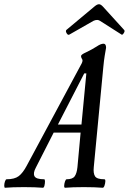

<svg xmlns="http://www.w3.org/2000/svg" viewBox="-89 -882 607 905"><path d="M-65 3Q-69 3 -69 -7Q-69 -17 -65.5 -27Q-62 -37 -58 -37Q-20 -37 -0.5 -52Q19 -67 37 -101L296 -583Q300 -591 300 -597Q300 -599 299 -601.5Q298 -604 296 -607Q293 -612 293 -618Q293 -625 318 -636Q345 -649 367 -663Q386 -676 399 -676Q411 -676 411 -657Q408 -640 404.5 -619Q401 -598 398 -566L353 -94Q350 -65 359 -51Q368 -37 403 -37Q408 -37 407.5 -27Q407 -17 403.5 -7Q400 3 395 3Q358 0 306 0Q252 0 218 3Q213 3 213.5 -7Q214 -17 217.5 -27Q221 -37 225 -37Q253 -37 263 -51Q273 -65 276 -94L291 -257H164L80 -92Q66 -66 73.5 -51.5Q81 -37 119 -37Q123 -37 123 -27Q123 -17 120.5 -7Q118 3 113 3Q77 0 24 0Q-31 0 -65 3ZM308 -536 184 -295H295L318 -536ZM238 -719Q231 -715 225 -725.5Q219 -736 224 -741L357 -852Q363 -857 368 -859.5Q373 -862 378 -862Q386 -862 397 -850L496 -741Q501 -736 494.5 -726Q488 -716 484 -719L382 -784Q379 -786 375.5 -787Q372 -788 369 -788Q365 -788 360.5 -787Q356 -786 352 -784Z"/></svg>

Font: Junicode Two Beta Condensed Medium
Style: Italic
Weight: 500
Width: 3
Italic angle: -9°
Version: Version 1.053; ttfautohint (v1.8.4)